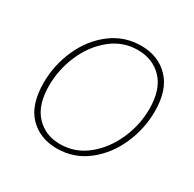

<svg xmlns="http://www.w3.org/2000/svg" viewBox="-155 -863 1044 1034"><g transform="rotate(30 367.0 -346.5)"><path d="M83 -265Q83 -375 128 -475.5Q173 -576 254.5 -638Q336 -700 440 -700Q546 -700 612.5 -631.5Q679 -563 679 -430Q679 -322 634.5 -221Q590 -120 508 -56.5Q426 7 321 7Q215 7 149 -61Q83 -129 83 -265ZM647 -427Q647 -547 588 -609Q529 -671 436 -671Q343 -671 270 -612Q197 -553 156.5 -459.5Q116 -366 116 -266Q116 -146 174 -84Q232 -22 324 -22Q417 -22 490.5 -81Q564 -140 605.5 -233.5Q647 -327 647 -427Z"/></g></svg>

Font: Bitter Pro ExtraLight
Style: Italic
Weight: 275
Italic angle: -9°
Designer: Sol Matas, and Bitter project Authors
Foundry: Sol Matas
Version: Version 1.010